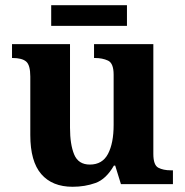

<svg xmlns="http://www.w3.org/2000/svg" viewBox="-20 -705 707 735"><path d="M258 10Q180 10 138 -38.5Q96 -87 96 -188V-412Q96 -456 80 -469.5Q64 -483 28 -483H26V-536H248V-216Q248 -152 264 -113.5Q280 -75 324 -75Q372 -75 393.5 -116Q415 -157 415 -227V-419Q415 -463 393.5 -473Q372 -483 343 -483H340V-536H567V-116Q567 -73 586 -63Q605 -53 634 -53H642V0H443L421 -71H416Q386 -19 345.5 -4.5Q305 10 258 10ZM176 -606V-685H466V-606Z"/></svg>

Font: Noto Serif Thai
Style: Bold
Weight: 700
Designer: Monotype Design Team
Foundry: Monotype Imaging Inc.
Version: Version 2.002; ttfautohint (v1.8.4.7-5d5b)